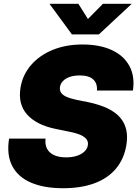

<svg xmlns="http://www.w3.org/2000/svg" viewBox="-20 -970 717 1000"><path d="M308.6 10.3Q209 10.3 141.1 -19Q73.2 -48.3 43.5 -106Q13.7 -163.6 27.3 -248H217.3Q213.4 -217.3 225.1 -195.3Q236.8 -173.3 262 -161.9Q287.1 -150.4 324.2 -150.4Q356.4 -150.4 380.6 -158.4Q404.8 -166.5 419.7 -180.7Q434.6 -194.8 437.5 -213.4Q440.4 -230.5 431.4 -243.7Q422.4 -256.8 399.4 -267.1Q376.5 -277.3 337.4 -284.7L266.6 -299.3Q168.9 -319.8 120.8 -374Q72.8 -428.2 86.9 -513.7Q98.1 -581.1 142.1 -631.6Q186 -682.1 254.6 -710.2Q323.2 -738.3 409.2 -738.3Q499.5 -738.3 562.3 -709.2Q625 -680.2 654.1 -626.2Q683.1 -572.3 672.4 -498.5H484.9Q487.8 -536.1 465.3 -556.6Q442.9 -577.1 395.5 -577.1Q366.2 -577.1 344 -569.6Q321.8 -562 308.6 -548.6Q295.4 -535.2 292.5 -518.1Q289.6 -500.5 297.6 -487.8Q305.7 -475.1 326.4 -465.8Q347.2 -456.5 381.8 -449.2L439 -438Q499 -425.3 540.3 -405.5Q581.5 -385.7 605.5 -357.9Q629.4 -330.1 637.5 -294.4Q645.5 -258.8 638.2 -214.8Q626.5 -142.6 584.2 -92Q542 -41.5 472.4 -15.6Q402.8 10.3 308.6 10.3ZM388.2 -950.2 438 -871.1 516.1 -950.2H665L664.6 -948.7L495.1 -791H354.5L238.8 -948.7V-950.2Z"/></svg>

Font: Inter 24pt Black
Style: Italic
Weight: 900
Italic angle: -9.3988°
Designer: Rasmus Andersson
Foundry: rsms
Version: Version 4.001;git-66647c0bb